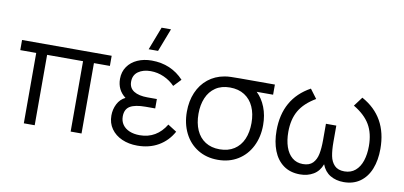

<svg xmlns="http://www.w3.org/2000/svg" viewBox="-73 -1016 2668 1268"><g transform="rotate(10 1261.0 -382.0)"><path d="M206.5 0H133.5V-472H26.5V-540H627.5V-472H520.5V0H447.5V-472H206.5Z M920 -780H983L923.5 -625H860.5ZM1134 -120Q1098.5 -55.5 1037.5 -20.2Q976.5 15 896 15Q839 15 793 -5.2Q747 -25.5 720.5 -63.2Q694 -101 694 -151.5Q694 -193 712.2 -229Q730.5 -265 765.5 -282Q708 -325.5 708 -399.5Q708 -447 732.5 -482.2Q757 -517.5 799.2 -536.2Q841.5 -555 894 -555Q959.5 -555 1013.8 -531.8Q1068 -508.5 1109 -464L1062 -414.5Q1031.5 -446.5 988.8 -465.8Q946 -485 899.5 -485Q849 -485 816.2 -461.8Q783.5 -438.5 783.5 -394.5Q783.5 -352 816.5 -331.2Q849.5 -310.5 908 -310.5H971V-247.5H907Q836 -247.5 802.5 -227.2Q769 -207 769 -158.5Q769 -127 785.2 -103.8Q801.5 -80.5 831.2 -68Q861 -55.5 900.5 -55.5Q957 -55.5 1001 -81.5Q1045 -107.5 1075 -157.5Z M1722 -540V-472H1612Q1649.5 -436.5 1670.8 -382.2Q1692 -328 1692 -263Q1692 -183 1660.2 -119.8Q1628.5 -56.5 1570.5 -20.8Q1512.5 15 1436 15Q1359.5 15 1301.5 -20.8Q1243.5 -56.5 1212 -119.8Q1180.5 -183 1180.5 -263Q1180.5 -334.5 1205.2 -392.2Q1230 -450 1276.2 -487Q1322.5 -524 1385 -535Q1403.5 -538.5 1427.2 -539.2Q1451 -540 1489.5 -540ZM1614 -263Q1614 -324.5 1593.2 -371Q1572.5 -417.5 1532 -443.5Q1491.5 -469.5 1434 -469.5Q1377 -469.5 1337.5 -442.8Q1298 -416 1278.2 -369.2Q1258.5 -322.5 1258.5 -263Q1258.5 -200.5 1279.2 -153.5Q1300 -106.5 1340 -81Q1380 -55.5 1436 -55.5Q1493 -55.5 1533.2 -81.5Q1573.5 -107.5 1593.8 -154.2Q1614 -201 1614 -263Z M2306 -555Q2482 -458.5 2482 -242.5Q2482 -166.5 2459 -108.2Q2436 -50 2390.5 -17.2Q2345 15.5 2280.5 15.5Q2229 15.5 2190.2 -7.5Q2151.5 -30.5 2133.5 -78Q2116 -30.5 2077.2 -7.5Q2038.5 15.5 1987.5 15.5Q1921.5 15.5 1876.2 -17.5Q1831 -50.5 1808.2 -109Q1785.5 -167.5 1785.5 -243Q1785.5 -458.5 1961 -555L2007 -493.5Q1931 -449 1897.2 -390.5Q1863.5 -332 1863.5 -247.5Q1863.5 -191.5 1878.2 -148Q1893 -104.5 1922.5 -79.8Q1952 -55 1994.5 -55Q2038 -55 2060.8 -78.5Q2083.5 -102 2091.2 -140.5Q2099 -179 2099 -234.5V-343.5H2168.5V-234.5Q2168.5 -179 2176 -140.8Q2183.5 -102.5 2206.5 -78.8Q2229.5 -55 2273 -55Q2316.5 -55 2346 -80.2Q2375.5 -105.5 2389.8 -149Q2404 -192.5 2404 -247.5Q2404 -332.5 2369.8 -390.8Q2335.5 -449 2260 -493.5Z"/></g></svg>

Font: CCSD_manrope
Style: Regular
Weight: 400
Designer: Mikhail Sharanda
Foundry: Mikhail Sharanda
Version: Version 4.503